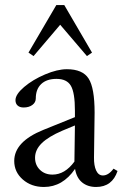

<svg xmlns="http://www.w3.org/2000/svg" viewBox="-20 -726 490 757"><path d="M112.3 -504.9 92.3 -518.6 202.1 -706.1H233.4L342.8 -518.6L322.8 -504.9L217.3 -628.4ZM153.3 11.2Q103.5 11.2 69.8 -18.3Q36.1 -47.9 36.1 -91.3Q36.1 -167.5 150.9 -213.9L275.4 -264.2V-289.6Q275.4 -360.4 259.5 -387.7Q243.7 -415 202.6 -415Q164.1 -415 142.6 -394.8Q121.1 -374.5 121.1 -337.9Q121.1 -322.3 107.7 -312.3Q94.2 -302.2 73.2 -302.2Q58.1 -302.2 49.6 -309.8Q41 -317.4 41 -331.1Q41 -354 75.2 -383.1Q109.4 -412.1 157.7 -432.6Q206.1 -453.1 243.7 -453.1Q305.7 -453.1 329.3 -416.3Q353 -379.4 353 -282.2Q353 -251.5 350.6 -105Q350.1 -73.2 359.1 -53.7Q368.2 -34.2 385.7 -34.2Q407.7 -34.2 427.7 -61L443.4 -51.8Q422.4 11.2 358.9 11.2Q325.7 11.2 303.7 -6.8Q281.7 -24.9 275.9 -60.1Q227.1 11.2 153.3 11.2ZM118.2 -104Q118.2 -75.2 137.5 -56.4Q156.7 -37.6 187 -37.6Q235.8 -37.6 273.4 -88.9Q274.4 -135.7 275.4 -231.4L226.1 -210.9Q170.4 -187 144.3 -161.1Q118.2 -135.3 118.2 -104Z"/></svg>

Font: Elstob 10pt
Style: Regular
Weight: 400
Designer: Peter S. Baker
Version: Version 1.015